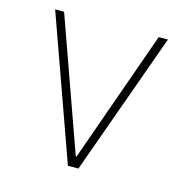

<svg xmlns="http://www.w3.org/2000/svg" viewBox="-85 -609 662 689"><g transform="rotate(15 246.5 -265.0)"><path d="M265.6 0H226.6L37.1 -530.3H70.3L245.1 -40H248L421.9 -530.3H456.1Z"/></g></svg>

Font: Pretendard JP Thin
Style: Regular
Weight: 100
Designer: Base glyphs from Inter by Rasmus Andersson; Hangeul glyphs from Noto Sans CJK(Source Han Sans) by Jang Soo-young and Kan
Foundry: Kil Hyung-jin
Version: Version 1.309